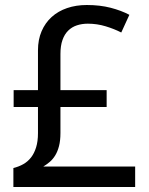

<svg xmlns="http://www.w3.org/2000/svg" viewBox="-20 -743 591 763"><path d="M325.2 -723.1Q377 -723.1 419.4 -712.2Q461.9 -701.2 494.1 -684.1L461.9 -613.8Q434.6 -627.9 400.1 -638.4Q365.7 -648.9 329.1 -648.9Q305.7 -648.9 285.6 -642.3Q265.6 -635.7 251 -621.3Q236.3 -606.9 228.3 -584Q220.2 -561 220.2 -528.8V-384.8H403.8V-317.9H220.2V-214.8Q220.2 -184.6 214.6 -162.8Q209 -141.1 199.5 -125.5Q189.9 -109.9 177.5 -99.4Q165 -88.9 151.9 -81.1H517.1V0H33.2V-75.2Q54.7 -80.6 72.5 -90.6Q90.3 -100.6 103.3 -117.2Q116.2 -133.8 123.5 -157.5Q130.9 -181.2 130.9 -213.9V-317.9H34.2V-384.8H130.9V-543Q130.9 -585.4 145.3 -618.9Q159.7 -652.3 185.3 -675.5Q210.9 -698.7 246.6 -710.9Q282.2 -723.1 325.2 -723.1Z"/></svg>

Font: Puppies Kittens
Style: Regular
Weight: 400
Foundry: Ascender Corporation and Peter Mawhorter
Version: Version 0.1